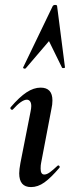

<svg xmlns="http://www.w3.org/2000/svg" viewBox="-20 -751 287 780"><path d="M58 -47Q58 -62 63 -89L104 -297Q107 -311 107 -320Q107 -333 102 -339.5Q97 -346 89 -346Q68 -346 32 -306Q31 -305 29 -305Q25 -305 23 -308.5Q21 -312 23 -315Q59 -357 88 -376Q117 -395 145 -395Q193 -395 193 -343Q193 -326 189 -309L147 -89Q145 -80 145 -66Q145 -42 160 -42Q170 -42 182.5 -51Q195 -60 213 -77Q215 -79 217 -79Q220 -79 222 -75.5Q224 -72 221 -69Q187 -29 160.5 -10Q134 9 106 9Q58 9 58 -47ZM232 -476 179 -584 85 -474Q83 -472 81 -472Q78 -472 75.5 -473.5Q73 -475 74 -477L194 -726Q197 -731 204 -731Q212 -731 212 -726L244 -477Q244 -475 238.5 -474.5Q233 -474 232 -476Z"/></svg>

Font: Cormorant Garamond
Style: Bold Italic
Weight: 700
Italic angle: -10°
Designer: Christian Thalmann (Catharsis Fonts)
Foundry: Catharsis Fonts
Version: Version 4.000